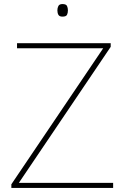

<svg xmlns="http://www.w3.org/2000/svg" viewBox="-20 -927 618 947"><path d="M538 0H36V-18L489 -689H64V-714H526V-696L73 -25H538ZM288 -907Q306 -907 310.5 -897.5Q315 -888 315 -876Q315 -863 310.5 -854Q306 -845 288 -845Q273 -845 268 -854Q263 -863 263 -876Q263 -888 268 -897.5Q273 -907 288 -907Z"/></svg>

Font: Noto Sans Armenian Thin
Style: Regular
Weight: 250
Version: Version 2.007